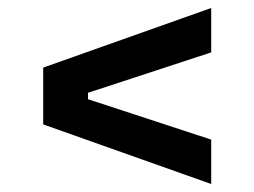

<svg xmlns="http://www.w3.org/2000/svg" viewBox="-20 -590 636 480"><path d="M508 -130 88 -279V-421L508 -570V-459L200 -358V-342L508 -241Z"/></svg>

Font: Space Grotesk Frontify SemiBold
Style: Regular
Weight: 600
Designer: Florian Karsten
Version: Version 2.000